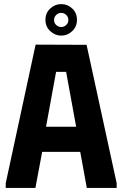

<svg xmlns="http://www.w3.org/2000/svg" viewBox="-20 -918 597 938"><path d="M8 0V-23L154 -700L403 -699L550 -23V0H404L372 -176H186L153 0ZM205 -299H352L303 -567H254ZM279 -744Q249 -744 225.5 -766Q202 -788 202 -821Q202 -855 225.5 -876.5Q249 -898 279 -898Q310 -898 333 -876.5Q356 -855 356 -821Q356 -788 333 -766Q310 -744 279 -744ZM244 -820Q244 -806 254.5 -796Q265 -786 279 -786Q293 -786 303.5 -796Q314 -806 314 -820Q314 -835 303.5 -845Q293 -855 279 -855Q265 -855 254.5 -845Q244 -835 244 -820Z"/></svg>

Font: Phudu SemiBold
Style: Regular
Weight: 600
Version: Version 1.005;gftools[0.9.23]